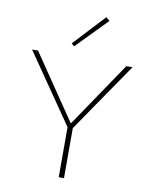

<svg xmlns="http://www.w3.org/2000/svg" viewBox="-97 -972 821 1043"><g transform="rotate(10 314.0 -450.5)"><path d="M329 -276V0H300V-276L37 -658H70L314 -299L557 -658H591ZM243 -728 404 -901 424 -884 259 -715Z"/></g></svg>

Font: Ysabeau Extralight
Style: Regular
Weight: 200
Designer: Christian Thalmann (Catharsis Fonts)
Version: Version 0.003